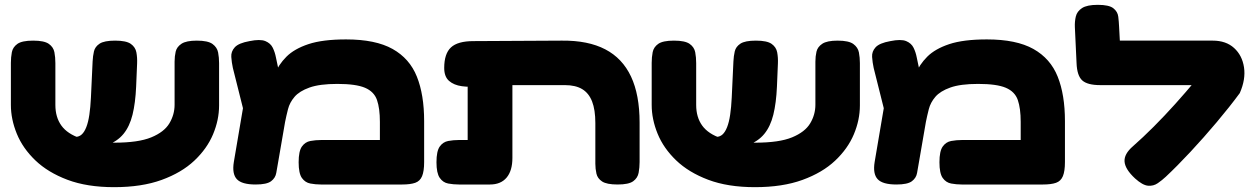

<svg xmlns="http://www.w3.org/2000/svg" viewBox="-20 -754 5191 794"><path d="M452 20Q340 20 259 -10.5Q178 -41 126 -91Q74 -141 49.5 -201Q25 -261 25 -320V-494Q25 -517 29 -538Q33 -559 52 -572.5Q71 -586 117 -586Q163 -586 182 -572.5Q201 -559 205 -538Q209 -517 209 -493V-320Q209 -269 234 -234.5Q259 -200 313 -182Q367 -164 454 -164Q552 -164 605.5 -186Q659 -208 680.5 -244Q702 -280 702 -321V-499Q702 -521 706.5 -540.5Q711 -560 730.5 -573Q750 -586 794 -586Q840 -586 859 -572Q878 -558 882 -537Q886 -516 886 -493V-318Q886 -258 861 -198.5Q836 -139 783.5 -89.5Q731 -40 648.5 -10Q566 20 452 20ZM248 -139 244 -188H292Q307 -188 318 -198Q329 -208 337 -228.5Q345 -249 349.5 -279.5Q354 -310 356 -350L363 -500Q364 -522 368.5 -541.5Q373 -561 392 -573.5Q411 -586 456 -586Q502 -586 521 -572.5Q540 -559 544 -537.5Q548 -516 547 -492L543 -396Q540 -328 528 -279.5Q516 -231 490.5 -200Q465 -169 422.5 -154Q380 -139 316 -139Z M1734 -253V-84Q1734 -46 1725.5 -25.5Q1717 -5 1697 2Q1677 9 1643 9H1307Q1285 9 1263.5 5Q1242 1 1228.5 -18Q1215 -37 1215 -83Q1215 -129 1228.5 -148Q1242 -167 1263.5 -171Q1285 -175 1308 -175H1551V-250Q1551 -306 1539 -340.5Q1527 -375 1489.5 -391Q1452 -407 1375 -407Q1302 -407 1260 -392Q1218 -377 1198 -353.5Q1178 -330 1171 -302.5Q1164 -275 1159 -250L1130 -82Q1126 -60 1122.5 -39Q1119 -18 1101 -4.5Q1083 9 1037 9Q980 9 959.5 -13Q939 -35 947 -84L993 -355L1057 -278Q1075 -318 1087 -361.5Q1099 -405 1115.5 -446Q1132 -487 1164.5 -519.5Q1197 -552 1255.5 -571.5Q1314 -591 1411 -591Q1533 -591 1603.5 -551.5Q1674 -512 1704 -437Q1734 -362 1734 -253ZM1018 -174 943 -473Q938 -496 936.5 -518.5Q935 -541 951 -558.5Q967 -576 1012 -584Q1056 -593 1077.5 -584Q1099 -575 1108 -556.5Q1117 -538 1121 -517L1164 -313Z M1878 9Q1855 9 1833.5 5Q1812 1 1798.5 -18.5Q1785 -38 1785 -83Q1785 -129 1798.5 -148Q1812 -167 1833.5 -171Q1855 -175 1877 -175H1914V-466L2038 -406Q2001 -400 1962 -396.5Q1923 -393 1890 -397.5Q1857 -402 1837 -419.5Q1817 -437 1817 -473Q1817 -532 1845 -558Q1873 -584 1938 -584L2304 -586Q2412 -587 2483 -550Q2554 -513 2589.5 -437.5Q2625 -362 2625 -247V-84Q2625 -61 2621 -39.5Q2617 -18 2598.5 -4.5Q2580 9 2534 9Q2489 9 2470 -3.5Q2451 -16 2446.5 -36Q2442 -56 2442 -77V-245Q2442 -300 2428.5 -334.5Q2415 -369 2387.5 -385.5Q2360 -402 2316 -402H2099V-101Q2099 -48 2075 -19.5Q2051 9 2006 9Z M3102 20Q2990 20 2909 -10.5Q2828 -41 2776 -91Q2724 -141 2699.5 -201Q2675 -261 2675 -320V-494Q2675 -517 2679 -538Q2683 -559 2702 -572.5Q2721 -586 2767 -586Q2813 -586 2832 -572.5Q2851 -559 2855 -538Q2859 -517 2859 -493V-320Q2859 -269 2884 -234.5Q2909 -200 2963 -182Q3017 -164 3104 -164Q3202 -164 3255.5 -186Q3309 -208 3330.5 -244Q3352 -280 3352 -321V-499Q3352 -521 3356.5 -540.5Q3361 -560 3380.5 -573Q3400 -586 3444 -586Q3490 -586 3509 -572Q3528 -558 3532 -537Q3536 -516 3536 -493V-318Q3536 -258 3511 -198.5Q3486 -139 3433.5 -89.5Q3381 -40 3298.5 -10Q3216 20 3102 20ZM2898 -139 2894 -188H2942Q2957 -188 2968 -198Q2979 -208 2987 -228.5Q2995 -249 2999.5 -279.5Q3004 -310 3006 -350L3013 -500Q3014 -522 3018.5 -541.5Q3023 -561 3042 -573.5Q3061 -586 3106 -586Q3152 -586 3171 -572.5Q3190 -559 3194 -537.5Q3198 -516 3197 -492L3193 -396Q3190 -328 3178 -279.5Q3166 -231 3140.5 -200Q3115 -169 3072.5 -154Q3030 -139 2966 -139Z M4384 -253V-84Q4384 -46 4375.5 -25.5Q4367 -5 4347 2Q4327 9 4293 9H3957Q3935 9 3913.5 5Q3892 1 3878.5 -18Q3865 -37 3865 -83Q3865 -129 3878.5 -148Q3892 -167 3913.5 -171Q3935 -175 3958 -175H4201V-250Q4201 -306 4189 -340.5Q4177 -375 4139.5 -391Q4102 -407 4025 -407Q3952 -407 3910 -392Q3868 -377 3848 -353.5Q3828 -330 3821 -302.5Q3814 -275 3809 -250L3780 -82Q3776 -60 3772.5 -39Q3769 -18 3751 -4.5Q3733 9 3687 9Q3630 9 3609.5 -13Q3589 -35 3597 -84L3643 -355L3707 -278Q3725 -318 3737 -361.5Q3749 -405 3765.5 -446Q3782 -487 3814.5 -519.5Q3847 -552 3905.5 -571.5Q3964 -591 4061 -591Q4183 -591 4253.5 -551.5Q4324 -512 4354 -437Q4384 -362 4384 -253ZM3668 -174 3593 -473Q3588 -496 3586.5 -518.5Q3585 -541 3601 -558.5Q3617 -576 3662 -584Q3706 -593 3727.5 -584Q3749 -575 3758 -556.5Q3767 -538 3771 -517L3814 -313Z M4674 -16Q4633 -54 4630.5 -85.5Q4628 -117 4665 -149Q4706 -185 4751 -230Q4796 -275 4840 -324Q4884 -373 4924.5 -421.5Q4965 -470 4997 -512L5107 -369Q5065 -312 5011.5 -248.5Q4958 -185 4903 -126Q4848 -67 4801 -23Q4786 -9 4768 3.5Q4750 16 4727.5 14Q4705 12 4674 -16ZM5107 -369 4988 -402H4530Q4477 -402 4455.5 -421.5Q4434 -441 4432 -493L4425 -642Q4424 -665 4429 -686Q4434 -707 4454.5 -720.5Q4475 -734 4520 -734Q4566 -734 4584 -720Q4602 -706 4604.5 -685Q4607 -664 4608 -642L4611 -586H4995Q5050 -586 5083.5 -555.5Q5117 -525 5124.5 -475.5Q5132 -426 5107 -369Z"/></svg>

Font: Fredoka Expanded
Style: Bold
Weight: 700
Width: 7
Designer: Ben Nathan
Foundry: Milena B. Brandão, Ben Nathan
Version: Version 2.001